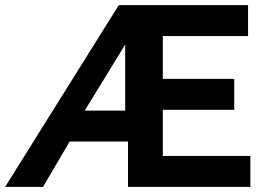

<svg xmlns="http://www.w3.org/2000/svg" viewBox="-46 -730 1031 750"><path d="M418 -710H923V-589H590V-422H869V-301H590V-121H932V0H454V-177H226L122 0H-26ZM443 -298V-556L285 -298Z"/></svg>

Font: Rising Sun
Style: Bold
Weight: 700
Designer: Matt McInerney, Pablo Impallari, Rodrigo Fuenzalida (Raleway font), Stephen Hutchings (Greek), Cristiano Sobral (main ch
Foundry: The Rising Sun Project Authors
Version: Version 4.327; ttfautohint (v1.8.4.7-5d5b-dirty)